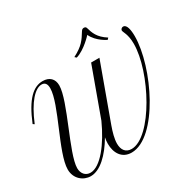

<svg xmlns="http://www.w3.org/2000/svg" viewBox="-206 -1205 1474 1450"><g transform="rotate(-30 531.5 -480.0)"><path d="M462.4 -303.7C389.6 -142.6 284.2 -4.9 196.3 -4.9C152.8 -4.9 125 -38.1 125 -85C125 -210 320.8 -560.5 320.8 -694.8C320.8 -751.5 286.1 -785.6 227.1 -785.6C147.5 -785.6 73.7 -723.1 0 -542L13.2 -533.2C79.6 -693.8 151.4 -767.1 207.5 -767.1C240.7 -767.1 251 -742.2 251 -710.4C251 -573.2 58.1 -254.9 58.1 -111.8C58.1 -30.3 121.1 19 185.1 19C268.1 19 353.5 -64 423.3 -182.1C419.4 -164.1 417.5 -145.5 417.5 -128.4C417.5 -49.3 456.5 19 541.5 19C768.1 19 1000.5 -463.9 1000.5 -731.4C1000.5 -785.6 990.7 -837.9 960.4 -837.9C944.8 -837.9 936.5 -825.2 936.5 -816.9C936.5 -801.3 965.3 -771 965.3 -685.5C965.3 -440.4 731.9 -4.9 554.7 -4.9C502.9 -4.9 478 -41.5 478 -94.7C478 -135.7 492.7 -188 510.3 -236.8L687.5 -723.6H615.2ZM674.8 -964.8C636.7 -903.3 613.8 -867.7 525.9 -822.3C525.9 -822.3 539.6 -810.1 540 -810.1C617.2 -832.5 694.8 -918.9 694.3 -918.9C728 -845.7 809.6 -809.1 809.6 -809.1C809.6 -809.1 820.3 -821.3 821.3 -822.3C746.6 -869.1 731.9 -918.5 718.8 -963.9C716.3 -973.1 710.4 -978.5 698.2 -978.5C690.4 -978.5 682.1 -976.1 674.8 -964.8Z"/></g></svg>

Font: Petit Formal Script
Style: Regular
Weight: 400
Designer: Pablo Impallari, Brenda Gallo, Rodrigo Fuenzalida
Foundry: Pablo Impallari, Brenda Gallo, Rodrigo Fuenzalida
Version: Version 1.001